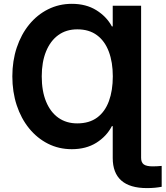

<svg xmlns="http://www.w3.org/2000/svg" viewBox="-20 -757 852 988"><path d="M706.1 -727.5V0H560.1V-107.9H555.7Q528.3 -55.2 475.6 -22.2Q422.9 10.7 349.6 10.7Q282.7 10.7 226.8 -17.6Q170.9 -45.9 129.6 -96.7Q88.4 -147.5 65.9 -215.8Q43.5 -284.2 43.5 -364.3Q43.5 -443.8 66.2 -512Q88.9 -580.1 130.1 -630.6Q171.4 -681.2 227.5 -709.2Q283.7 -737.3 349.6 -737.3Q422.9 -737.3 475.6 -704.6Q528.3 -671.9 555.7 -621.1H560.1V-727.5ZM377.4 -122.1Q439.5 -122.1 480 -152.1Q520.5 -182.1 540.5 -236.8Q560.5 -291.5 560.5 -364.3Q560.5 -436.5 540 -491.2Q519.5 -545.9 479 -575.9Q438.5 -606 377.9 -606Q320.8 -606 280 -576.4Q239.3 -546.9 217 -492.4Q194.8 -438 194.8 -364.3Q194.8 -288.1 217.3 -233.9Q239.7 -179.7 280.5 -150.9Q321.3 -122.1 377.4 -122.1ZM735.8 210.9Q648.4 210.9 604.2 171.9Q560.1 132.8 560.1 56.2V0H706.1V55.2Q706.1 78.6 719.7 88.9Q733.4 99.1 766.1 99.1Q777.3 99.1 789.3 98.4Q801.3 97.7 812 96.7V204.1Q797.4 207 777.8 209Q758.3 210.9 735.8 210.9Z"/></svg>

Font: Inter 17pt
Style: Bold
Weight: 700
Version: Version 4.001;git-66647c0bb